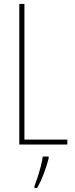

<svg xmlns="http://www.w3.org/2000/svg" viewBox="-20 -734 381 975"><path d="M78 0V-714H104V-25H322V0ZM227 71Q218 105 203 146Q188 187 168 221H155V211Q162 193 171 165.5Q180 138 187.5 109.5Q195 81 197 61H227Z"/></svg>

Font: Noto Sans Sinhala UI ExtraCondensed Thin
Style: Regular
Weight: 100
Width: 2
Designer: Jelle Bosma - Monotype Design Team
Foundry: Monotype Imaging Inc.
Version: Version 2.006; ttfautohint (v1.8.4.7-5d5b)